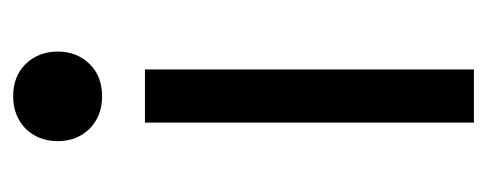

<svg xmlns="http://www.w3.org/2000/svg" viewBox="-245 -298 743 293"><g transform="rotate(-90 126.5 -151.5)"><path d="M85.9 200.2Q85.9 74.2 85.9 -301.8Q106.4 -301.8 167 -301.8Q167 -176.8 167 200.2Q146.5 200.2 85.9 200.2ZM126 -502.9Q156.2 -502.9 174.8 -484.4Q194.3 -464.8 194.3 -434.6Q194.3 -405.3 174.8 -385.7Q156.2 -367.2 126 -367.2Q96.7 -367.2 77.1 -385.7Q57.6 -405.3 57.6 -434.6Q57.6 -464.8 77.1 -484.4Q96.7 -502.9 126 -502.9Z"/></g></svg>

Font: Kadena Space Grotesk
Style: Regular
Weight: 400
Designer: Florian Karsten
Version: Version 2.000